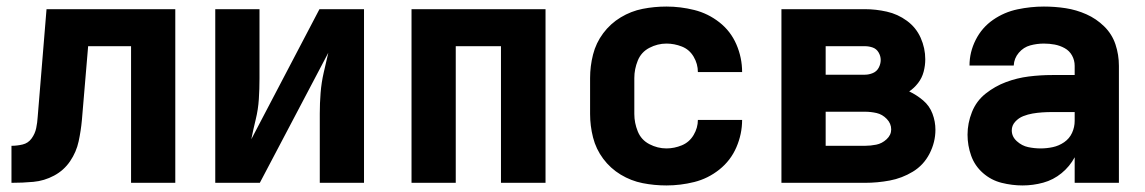

<svg xmlns="http://www.w3.org/2000/svg" viewBox="-20 -558 3496 586"><path d="M15 0Q49 0 82 -3Q115 -6 145 -22Q175 -38 194 -66Q213 -94 220 -126.5Q227 -159 230 -192L249 -417H380V0H515V-530H122L95 -201Q94 -184 90.5 -167Q87 -150 76.5 -135.5Q66 -121 49 -117Q32 -113 15 -113Z M637 0H773L982 -397Q975 -367 968 -336.5Q961 -306 958.5 -274.5Q956 -243 956 -212V0H1091V-530H955L747 -133Q753 -163 760.5 -193.5Q768 -224 770 -255.5Q772 -287 772 -318V-530H637Z M1236 0H1371V-417H1509V0H1645V-530H1236Z M2014 8Q2057 8 2099 -2.5Q2141 -13 2175.5 -40.5Q2210 -68 2227.5 -108.5Q2245 -149 2245 -192H2110Q2110 -168 2097 -146Q2084 -124 2061 -114.5Q2038 -105 2014 -105Q1987 -105 1962 -118Q1937 -131 1926.5 -157Q1916 -183 1916 -210V-320Q1916 -347 1926.5 -373Q1937 -399 1962 -412Q1987 -425 2014 -425Q2038 -425 2061 -416Q2084 -407 2097 -385Q2110 -363 2110 -338H2245Q2245 -382 2227.5 -422.5Q2210 -463 2175.5 -490Q2141 -517 2099 -527.5Q2057 -538 2014 -538Q1977 -538 1941.5 -531Q1906 -524 1874.5 -505Q1843 -486 1821 -456.5Q1799 -427 1790 -391.5Q1781 -356 1781 -320V-210Q1781 -174 1790 -138.5Q1799 -103 1821 -73.5Q1843 -44 1874.5 -25Q1906 -6 1941.5 1Q1977 8 2014 8Z M2365 0H2620Q2658 0 2695.5 -7Q2733 -14 2766 -34Q2799 -54 2817 -89Q2835 -124 2835 -162Q2835 -187 2826 -211Q2817 -235 2797.5 -251.5Q2778 -268 2755 -279Q2770 -289 2782 -304.5Q2794 -320 2799 -339Q2804 -358 2804 -377Q2804 -411 2790 -442.5Q2776 -474 2748 -494.5Q2720 -515 2686.5 -522.5Q2653 -530 2620 -530H2365ZM2500 -330V-417H2620Q2632 -417 2643.5 -413Q2655 -409 2661.5 -398Q2668 -387 2668 -375Q2668 -363 2662 -351.5Q2656 -340 2644 -335Q2632 -330 2620 -330ZM2500 -113V-217H2620Q2638 -217 2655.5 -213Q2673 -209 2686.5 -195Q2700 -181 2700 -163Q2700 -146 2686 -133Q2672 -120 2654.5 -116.5Q2637 -113 2620 -113Z M3101 8Q3133 8 3164 -0.5Q3195 -9 3220 -29.5Q3245 -50 3260 -78V0H3395V-357Q3395 -391 3384.5 -422.5Q3374 -454 3350 -477.5Q3326 -501 3295.5 -514.5Q3265 -528 3232.5 -533Q3200 -538 3166 -538Q3126 -538 3085.5 -529.5Q3045 -521 3011 -497.5Q2977 -474 2958 -436.5Q2939 -399 2939 -358H3074Q3075 -380 3089.5 -397Q3104 -414 3124.5 -419.5Q3145 -425 3166 -425Q3183 -425 3199 -422Q3215 -419 3229.5 -411Q3244 -403 3252 -388.5Q3260 -374 3260 -357V-329H3191Q3155 -329 3119.5 -324.5Q3084 -320 3050.5 -307.5Q3017 -295 2988.5 -272.5Q2960 -250 2946.5 -216Q2933 -182 2933 -147Q2933 -114 2944 -83Q2955 -52 2980 -30Q3005 -8 3037 0Q3069 8 3101 8ZM3156 -105Q3137 -105 3118 -109Q3099 -113 3083.5 -127Q3068 -141 3068 -160Q3068 -175 3078.5 -186.5Q3089 -198 3103 -203.5Q3117 -209 3131.5 -211.5Q3146 -214 3161 -215Q3176 -216 3191 -216H3260V-189Q3260 -170 3252 -152.5Q3244 -135 3228 -124Q3212 -113 3193.5 -109Q3175 -105 3156 -105Z"/></svg>

Font: Iosevka Sparkle Extrabold
Style: Regular
Weight: 800
Designer: Belleve Invis
Foundry: Belleve Invis
Version: Version 4.5.0; ttfautohint (v1.8.3)